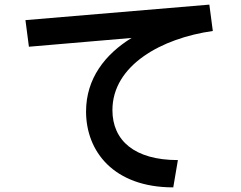

<svg xmlns="http://www.w3.org/2000/svg" viewBox="-20 -755 1040 830"><path d="M90 -668 105 -553 549 -591C435 -521 352 -416 352 -273C352 -101 471 55 729 55L749 -63C561 -63 466 -148 466 -279C466 -473 679 -590 900 -621L885 -735Z"/></svg>

Font: KT Kiyosuna Sans Bold
Style: Regular
Weight: 700
Designer: [Zen Kaku Gothic] Yoshimichi Ohira
Version: Version 1.010;Glyphs 3.1.2 (3151)